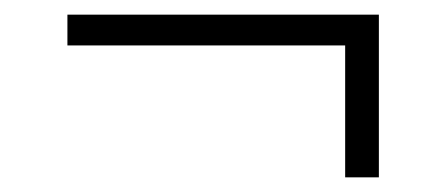

<svg xmlns="http://www.w3.org/2000/svg" viewBox="-20 -391 609 262"><path d="M497 -371V-149H451V-329H72V-371Z"/></svg>

Font: mBank Light
Style: Regular
Weight: 300
Designer: Julieta Ulanovsky
Foundry: Julieta Ulanovsky
Version: Version 7.200;PS 007.200;hotconv 1.0.88;makeotf.lib2.5.64775